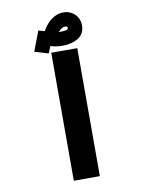

<svg xmlns="http://www.w3.org/2000/svg" viewBox="-100 -1003 800 1071"><g transform="rotate(-10 300.0 -467.5)"><path d="M377 -725V0H229.5V-725ZM137 -747 180 -859.5 214.5 -849.5Q239 -893 270 -914Q301 -935 333.5 -935Q360 -935 380.8 -923.2Q401.5 -911.5 413.2 -891.2Q425 -871 425 -846.5Q425 -798.5 388.8 -775.5Q352.5 -752.5 297.5 -752.5Q264.5 -752.5 231 -762.5L215 -723.5ZM344.5 -847Q344.5 -850.5 341 -853Q337.5 -855.5 331 -855.5Q311 -855.5 291 -831L303 -831.5Q327 -831.5 335.8 -834.8Q344.5 -838 344.5 -847Z"/></g></svg>

Font: JuliaMono Black
Style: Italic
Weight: 900
Italic angle: -9°
Monospace: yes
Designer: cormullion
Foundry: corm
Version: Version 0.057; ttfautohint (v1.8.4)